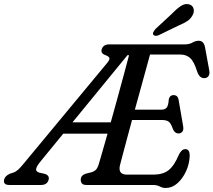

<svg xmlns="http://www.w3.org/2000/svg" viewBox="-63 -921 1063 956"><path d="M699 0H367.5Q351 0 345 -7.5Q339 -15 339 -26Q339 -47.5 363.5 -56L391.5 -63Q405.5 -67 414.2 -75.5Q423 -84 429 -104.5Q432.5 -115.5 444.2 -156.5Q456 -197.5 472.5 -255.5H252L139 -117.5Q118.5 -92.5 116.8 -79.5Q115 -66.5 132.5 -61.5L163.5 -54.5Q184.5 -45 179 -26Q172 0 141 0H-16.5Q-49.5 0 -42 -28.5Q-38 -44.5 -14 -56L4.5 -62Q17 -66.5 28.2 -77Q39.5 -87.5 55 -106.5L470.5 -607.5Q484 -624 481.8 -631.8Q479.5 -639.5 465.5 -645Q437.5 -654 443 -674Q450 -700 480.5 -700H857Q879.5 -700 895.2 -709Q911 -718 926.5 -718Q952 -718 958 -685L979 -570Q982 -553 975.8 -543.2Q969.5 -533.5 958 -532Q944.5 -530.5 934.5 -538.8Q924.5 -547 917.5 -568Q903 -615 883.5 -632.2Q864 -649.5 835 -649.5H684Q676.5 -622 664.5 -578.2Q652.5 -534.5 638 -481.8Q623.5 -429 608.5 -375H741Q758.5 -375 767 -385.2Q775.5 -395.5 777.5 -427.5Q783 -447.5 800.5 -447.5Q812.5 -447.5 818.8 -440.8Q825 -434 826.5 -423L849 -292Q852 -274 844.8 -265.2Q837.5 -256.5 825.5 -256.5Q807 -256.5 798 -278.5Q788 -307.5 776.5 -315.5Q765 -323.5 743.5 -323.5H594.5Q580 -269.5 567.2 -222.5Q554.5 -175.5 545.8 -142Q537 -108.5 534 -97Q524 -51.5 569.5 -51.5H700.5Q748 -51.5 776.2 -73.5Q804.5 -95.5 828 -151.5Q841.5 -178.5 859.5 -178.5Q882.5 -178.5 881.5 -143.5Q880 -104.5 863.2 -68Q846.5 -31.5 820 -8.2Q793.5 15 762 15Q746.5 15 732.5 7.5Q718.5 0 699 0ZM571.5 -646 298 -312H488.5Q504 -367.5 520.5 -427.5Q537 -487.5 552.2 -544Q567.5 -600.5 579.5 -646ZM794.5 -854Q818.5 -879 839 -892Q859.5 -905 880 -899Q897 -893.5 901 -877.2Q905 -861 895.5 -844.5Q886 -827 870 -816.2Q854 -805.5 828.5 -795L725.5 -745Q717.5 -742 710.2 -742.8Q703 -743.5 700 -749Q697 -755 701 -762.2Q705 -769.5 711.5 -777Z"/></svg>

Font: Fraunces 72pt SuperSoft
Style: Italic
Weight: 400
Italic angle: -16°
Version: Version 1.000;[b76b70a41]